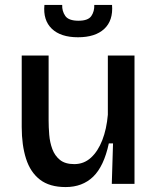

<svg xmlns="http://www.w3.org/2000/svg" viewBox="-20 -745 641 778"><path d="M246 13Q181 13 142 -17Q103 -47 85.5 -102Q68 -157 68 -230V-520H177V-257Q177 -230 179.5 -199Q182 -168 192 -141Q202 -114 223 -97Q244 -80 281 -80Q320 -80 348.5 -106Q377 -132 394.5 -177Q412 -222 417 -280V-520H525V0H433L438 -164H421Q401 -71 357.5 -29Q314 13 246 13ZM160 -725H232Q231 -700 244.5 -680.5Q258 -661 298 -661Q337 -661 350 -680Q363 -699 362 -725H434Q439 -662 402.5 -628Q366 -594 296 -594Q226 -594 190 -628.5Q154 -663 160 -725Z"/></svg>

Font: Bricolage Grotesque 10pt Medium
Style: Regular
Weight: 500
Designer: Mathieu Triay
Foundry: Atelier Triay
Version: Version 1.000; ttfautohint (v1.8.4.7-5d5b);gftools[0.9.32]